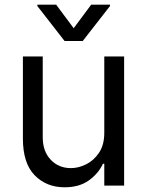

<svg xmlns="http://www.w3.org/2000/svg" viewBox="-20 -784 621 811"><path d="M420.5 -223V-545.5H504.3V0H420.5V-92.3H414.8Q395.6 -50.8 355.1 -21.8Q314.6 7.1 252.8 7.1Q176.1 7.1 126.4 -43.7Q76.7 -94.5 76.7 -198.9V-545.5H160.5V-204.5Q160.5 -144.9 194.1 -109.4Q227.6 -73.9 279.8 -73.9Q311.1 -73.9 343.6 -89.8Q376.1 -105.8 398.3 -138.8Q420.5 -171.9 420.5 -223ZM217.3 -764.2 291.2 -664.8 365.1 -764.2H444.6V-758.5L329.5 -610.8H252.8L137.8 -758.5V-764.2Z"/></svg>

Font: Inter Zeller
Style: Regular
Weight: 400
Designer: Rasmus Andersson; Joe Bland
Foundry: zeller
Version: Version 3.015;git-dec3a8cb1